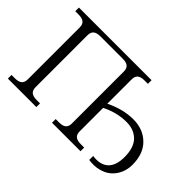

<svg xmlns="http://www.w3.org/2000/svg" viewBox="-114 -1017 1338 1338"><g transform="rotate(45 554.5 -348.5)"><path d="M213.9 -94.2Q213.9 -64 230.7 -50Q247.6 -36.1 283.2 -36.1H315.9V0H35.2V-36.1H67.9Q103.5 -36.1 120.4 -50Q137.2 -64 137.2 -94.2V-606Q137.2 -636.2 120.4 -650.1Q103.5 -664.1 67.9 -664.1H35.2V-700.2H751V-664.1H717.8Q682.1 -664.1 665.5 -650.1Q648.9 -636.2 648.9 -606V-366.2Q753.4 -418 855 -418Q950.2 -418 1012.2 -358.2Q1074.2 -298.3 1074.2 -189Q1074.2 -144.5 1057.4 -106.2Q1040.5 -67.9 1010.3 -41.5Q980 -15.1 934.8 -3.7Q889.6 7.8 836.9 0V-39.1Q914.6 -28.3 955.8 -66.2Q997.1 -104 997.1 -189Q997.1 -237.3 984.4 -273.2Q971.7 -309.1 948.7 -330.1Q925.8 -351.1 897.2 -361.1Q868.7 -371.1 834 -371.1Q740.2 -371.1 648.9 -325.2V-94.2Q648.9 -64 665.5 -50Q682.1 -36.1 717.8 -36.1H751V0H470.2V-36.1H502.9Q538.6 -36.1 555.2 -50Q571.8 -64 571.8 -94.2V-606Q571.8 -636.2 555.2 -650.1Q538.6 -664.1 502.9 -664.1H283.2Q247.6 -664.1 230.7 -650.1Q213.9 -636.2 213.9 -606Z"/></g></svg>

Font: LT Superior Serif
Style: Regular
Weight: 400
Designer: Daniel Lyons
Foundry: LyonsType
Version: Version 2.120;FEAKit 1.0